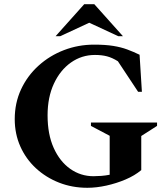

<svg xmlns="http://www.w3.org/2000/svg" viewBox="-20 -882 796 912"><path d="M395 10Q323 10 260.5 -14.5Q198 -39 150.5 -83Q103 -127 76.5 -186.5Q50 -246 50 -316Q50 -393 80 -457.5Q110 -522 163 -570Q216 -618 284 -644Q352 -670 427 -670Q480 -670 517.5 -664Q555 -658 584.5 -647Q614 -636 643 -622L654 -446H636L540 -591Q513 -608 488 -614.5Q463 -621 431 -621Q368 -621 317 -585Q266 -549 236 -484.5Q206 -420 206 -334Q206 -244 235 -179.5Q264 -115 313.5 -80Q363 -45 424 -45Q441 -45 461 -46.5Q481 -48 501 -52V-237L412 -284V-300H726V-284L651 -236V-74Q620 -48 576.5 -29.5Q533 -11 485.5 -0.5Q438 10 395 10ZM244 -710 380 -862H428L564 -710H542L404 -774L266 -710Z"/></svg>

Font: Spectral SC
Style: Bold
Weight: 700
Designer: Jean-Baptiste Levee
Foundry: Production Type
Version: Version 2.001